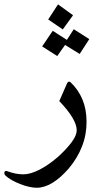

<svg xmlns="http://www.w3.org/2000/svg" viewBox="-102 -716 502 887"><path d="M235.4 -645.5 188 -580.1 120.6 -626 166 -695.8ZM310.5 -535.2 266.1 -466.8 198.7 -508.3Q189.5 -495.6 180.4 -482.7Q171.4 -469.7 162.6 -457L92.8 -501.5L141.6 -573.7L207 -531.7Q215.3 -543.9 223.1 -556.6Q231 -569.3 238.8 -581.1ZM297.9 -153.3Q297.9 -93.3 276.9 -39.6Q255.9 14.2 216.3 61.5Q177.7 106 140.4 128.7Q103 151.4 67.4 151.4Q51.3 151.4 31 146.7Q10.7 142.1 -9.5 134Q-29.8 126 -47.6 116Q-65.4 106 -77.1 94.7Q-82 89.8 -82 83.5Q-82 73.7 -72.8 73.7Q-69.8 73.7 -67.4 75.2H-67.9Q-28.3 89.4 5.4 89.4Q37.6 89.4 78.6 68.8Q119.6 48.3 164.1 10.3Q206.1 -27.8 229.2 -59.3Q252.4 -90.8 252.4 -113.8Q252.4 -165 171.9 -249L207 -329.1Q211.4 -338.9 217.3 -338.9Q218.3 -338.9 220.7 -337.9Q223.1 -336.9 224.1 -335.9Q259.8 -302.2 278.8 -256.6Q297.9 -210.9 297.9 -153.3Z"/></svg>

Font: XB Zar
Style: Regular
Weight: 400
Designer: Behnam
Foundry: Irmug
Version: Version 8.005 2009